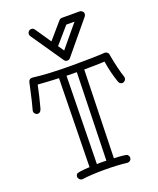

<svg xmlns="http://www.w3.org/2000/svg" viewBox="-181 -1117 1019 1237"><g transform="rotate(-20 329.0 -499.0)"><path d="M367.2 -647.9Q367.2 -647.9 296.9 -648.9L286.1 -46.9Q294.4 -47.9 302.7 -47.9Q318.4 -47.9 330.6 -47.9Q342.8 -47.9 351.1 -46.9ZM86.9 -712.9Q188.5 -699.2 352.5 -699.2Q516.6 -699.2 577.1 -704.1H579.1Q587.9 -704.1 595.2 -698Q602.5 -691.9 603.3 -687.3Q604 -682.6 605.5 -674.8Q606.9 -667 609.4 -653.8Q611.8 -640.6 615.5 -623.5Q619.1 -606.4 623.5 -587.9Q634.8 -542 644 -516.1L645 -507.8Q645 -497.6 637 -489.7Q628.9 -481.9 620.1 -481.9Q601.6 -481.9 595.2 -500Q569.8 -573.7 558.1 -650.9Q502.4 -647.9 418 -647.9L401.9 -44.9Q486.3 -42 494.1 -33Q502 -23.9 502 -12.9Q502 -2 493.9 5.1Q485.8 12.2 477.1 12.2H474.1Q406.7 3.9 318.8 3.9Q231 3.9 167 12.2H164.1Q153.3 12.2 145.8 3.9Q138.2 -4.4 138.2 -14.2Q138.2 -23.9 144.5 -31.2Q154.8 -41.5 234.9 -44.9L246.1 -650.9Q168.9 -653.8 103 -659.2Q100.1 -646 95.9 -627Q91.8 -607.9 86.9 -586.4Q71.3 -522.9 66.9 -507.8Q59.1 -481.9 41 -481.9Q29.8 -481.9 22.5 -490Q15.1 -498 15.1 -503.9V-511.7Q15.1 -513.7 19.3 -527.3Q23.4 -541 30.8 -571.8Q38.1 -602.5 43.9 -629.4Q58.1 -690.4 58.1 -692.9Q63.5 -712.9 83 -712.9ZM408.2 -959 311 -846.7 338.4 -807.1 464.4 -959ZM518.1 -1009.8Q527.3 -1009.8 535.6 -1002.4Q543.9 -995.1 543.9 -985.4Q543.9 -975.6 538.1 -967.8L356 -748Q348.6 -738.8 335.4 -738.8Q322.3 -738.8 314.9 -750L164.1 -969.7Q160.2 -975.6 160.2 -984.6Q160.2 -993.7 167.5 -1001.7Q174.8 -1009.8 187 -1009.8Q199.2 -1009.8 207 -999L281.2 -890.1L377 -1001Q384.8 -1009.8 396 -1009.8Z"/></g></svg>

Font: Ribeye Marrow
Style: Regular
Weight: 400
Designer: Astigmatic (AOETI)
Foundry: Astigmatic (AOETI)
Version: Version 1.000